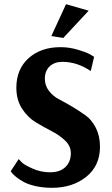

<svg xmlns="http://www.w3.org/2000/svg" viewBox="-20 -885 532 916"><path d="M282 -704 225 -713 295 -865 403 -834ZM228 11Q186 11 150.5 3Q115 -5 94 -16.5Q73 -28 58 -40Q43 -52 37 -60L31 -68L69 -126Q75 -119 86 -108.5Q97 -98 136 -80.5Q175 -63 219 -63Q266 -63 292 -88Q318 -113 318 -154Q318 -188 291 -214Q264 -240 226 -259.5Q188 -279 150 -302Q112 -325 85 -367Q58 -409 58 -466Q58 -555 116.5 -607.5Q175 -660 269 -660Q309 -660 349 -648.5Q389 -637 409 -626L429 -614L413 -546Q348 -590 278 -590Q240 -590 217 -568.5Q194 -547 194 -509Q194 -477 213.5 -451.5Q233 -426 262 -411Q291 -396 325.5 -375.5Q360 -355 389 -334Q418 -313 437.5 -274.5Q457 -236 457 -185Q457 -94 391.5 -41.5Q326 11 228 11Z"/></svg>

Font: Arsenal
Style: Bold
Weight: 700
Designer: Andrij Shevchenko
Foundry: Stairsfor
Version: Version 2.001;PS 002.001;hotconv 1.0.88;makeotf.lib2.5.64775